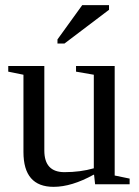

<svg xmlns="http://www.w3.org/2000/svg" viewBox="-20 -715 540 745"><path d="M345 -37H343Q258 10 188 10Q71 10 71 -125V-425L12 -437V-459H152V-131Q152 -47 230 -47Q292 -47 344 -62V-425L275 -437V-459H425V-34L483 -22V0H349ZM203 -546V-562L299 -695H403V-677L230 -546Z"/></svg>

Font: Libra Serif Modern
Style: Regular
Weight: 400
Designer: Stefan Peev, Context Ltd
Foundry: Stefan Peev, Context Ltd
Version: Version 1.000